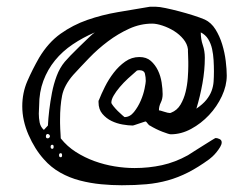

<svg xmlns="http://www.w3.org/2000/svg" viewBox="-20 -584 744 569"><path d="M46 -269Q46 -309 61 -343.5Q76 -378 96 -413Q123 -458 159.5 -484Q196 -510 239 -525Q282 -540 329 -548Q376 -556 424 -564H442Q452 -564 471 -560Q490 -556 511 -550.5Q532 -545 552.5 -538.5Q573 -532 587 -526Q606 -517 618.5 -497Q631 -477 638.5 -452.5Q646 -428 649 -403Q652 -378 652 -360Q652 -330 637.5 -299Q623 -268 599.5 -243Q576 -218 546.5 -202Q517 -186 486 -186Q481 -186 461.5 -193.5Q442 -201 424 -212Q422 -212 417.5 -218Q413 -224 412 -224Q410 -224 404.5 -222Q399 -220 392.5 -218Q386 -216 380.5 -214Q375 -212 373 -212Q361 -212 343.5 -215Q326 -218 310.5 -225.5Q295 -233 283.5 -246.5Q272 -260 272 -281V-285Q272 -286 273 -287Q280 -305 291 -327Q302 -349 317 -368.5Q332 -388 351 -401.5Q370 -415 393 -415Q414 -415 427 -403.5Q440 -392 448 -375.5Q456 -359 459 -339.5Q462 -320 462 -305Q462 -291 456.5 -280Q451 -269 451 -257Q454 -257 466 -253Q478 -249 484 -249Q485 -249 485.5 -249.5Q486 -250 487 -250Q505 -257 515 -274Q525 -291 530 -311.5Q535 -332 536.5 -353Q538 -374 538 -388Q538 -393 538 -401.5Q538 -410 537.5 -418Q537 -426 537 -432Q537 -438 537 -438Q535 -454 523.5 -468Q512 -482 496 -492Q480 -502 462 -508Q444 -514 431 -514Q396 -514 363 -499Q330 -484 300 -461.5Q270 -439 244 -412Q218 -385 197 -362Q170 -331 164 -300.5Q158 -270 158 -230Q158 -227 158 -219Q158 -211 158.5 -202Q159 -193 159.5 -185Q160 -177 160 -174Q179 -150 205 -133.5Q231 -117 260 -106.5Q289 -96 319.5 -91Q350 -86 379 -86Q421 -86 460 -94.5Q499 -103 537 -124Q543 -128 556.5 -136.5Q570 -145 583.5 -153.5Q597 -162 607.5 -168.5Q618 -175 619 -175Q624 -175 630.5 -172Q637 -169 637 -162Q637 -156 632.5 -148.5Q628 -141 622 -133.5Q616 -126 609.5 -120Q603 -114 600 -112Q567 -88 537.5 -73Q508 -58 477.5 -49.5Q447 -41 414 -38Q381 -35 341 -35Q311 -35 279.5 -38Q248 -41 217 -49Q186 -57 158.5 -72.5Q131 -88 110 -112Q83 -142 64.5 -184.5Q46 -227 46 -269ZM160 -130Q155 -130 155 -124Q155 -118 160 -118Q164 -118 164 -124Q164 -130 160 -130ZM135 -155Q130 -155 130 -149Q130 -143 135 -143Q139 -143 139 -149Q139 -155 135 -155ZM122 -187Q116 -187 116 -180Q116 -174 121 -174Q124 -174 126 -176Q128 -178 128 -180Q128 -185 122 -187ZM96 -271Q96 -265 95.5 -259.5Q95 -254 95 -247Q95 -234 97.5 -221Q100 -208 110 -199L122 -212Q123 -233 126 -258Q129 -283 134 -309Q139 -335 148 -359Q157 -383 172 -401Q176 -406 188.5 -419Q201 -432 215.5 -446Q230 -460 242.5 -472Q255 -484 261 -488Q226 -473 195.5 -452.5Q165 -432 143 -405Q121 -378 108.5 -344.5Q96 -311 96 -271ZM310 -280Q310 -277 316 -269.5Q322 -262 329 -255Q336 -248 342.5 -242.5Q349 -237 349 -237Q365 -237 377 -252Q389 -267 397 -285.5Q405 -304 408.5 -321.5Q412 -339 412 -344Q412 -355 409.5 -365.5Q407 -376 392 -376Q391 -376 389 -375.5Q387 -375 386 -375Q373 -364 359.5 -351.5Q346 -339 335 -326Q324 -313 317 -301Q310 -289 310 -280ZM587 -413Q587 -376 580 -337Q573 -298 562 -262Q581 -275 591.5 -288Q602 -301 607 -314.5Q612 -328 613 -342Q614 -356 614 -373Q614 -388 613 -405.5Q612 -423 608.5 -439Q605 -455 597 -468Q589 -481 575 -488Q575 -468 581 -450.5Q587 -433 587 -413Z"/></svg>

Font: Miltonian
Style: Regular
Weight: 400
Designer: Pablo Impallari
Foundry: Pablo Impallari
Version: Version 1.008